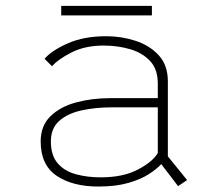

<svg xmlns="http://www.w3.org/2000/svg" viewBox="-20 -638 750 668"><path d="M599.5 9.5 541 -67Q525.5 -50 497.5 -32Q469.5 -14 426.2 -1.5Q383 11 322 11Q232.5 11 177 -26.5Q121.5 -64 121.5 -146Q121.5 -200 155.2 -233.2Q189 -266.5 244.2 -281.5Q299.5 -296.5 363 -296.5H529V-347Q529 -397.5 501.8 -426.2Q474.5 -455 431.5 -467.2Q388.5 -479.5 340.5 -479.5Q276 -479.5 228.8 -455.5Q181.5 -431.5 161 -407.5L135 -433.5Q160 -462.5 216 -487.2Q272 -512 349.5 -512Q402 -512 451 -496.2Q500 -480.5 532 -446Q564 -411.5 564 -355V-94L631 -11.5ZM330.5 -21Q408 -21 459.2 -47.8Q510.5 -74.5 529 -105.5V-264.5H368Q312 -264.5 264 -254Q216 -243.5 186.5 -217.8Q157 -192 157 -146Q157 -97 180.8 -69.8Q204.5 -42.5 244 -31.8Q283.5 -21 330.5 -21ZM193 -617.5H508.5V-584.5H193Z"/></svg>

Font: League Mono Thin
Style: Regular
Weight: 100
Width: 6
Designer: Tyler Finck
Foundry: The League of Moveable Type / Tyler Finck
Version: Version 2.300;RELEASE